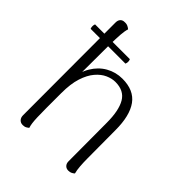

<svg xmlns="http://www.w3.org/2000/svg" viewBox="-207 -849 979 979"><g transform="rotate(45 283.0 -359.5)"><path d="M21 -614H272Q279 -598 272 -582H21Q15 -598 21 -614ZM123 10Q108 10 98.5 0Q89 -10 89 -27L88 -694Q88 -711 96.5 -720Q105 -729 119 -729Q133 -730 143 -725Q153 -720 158 -715Q152 -696 150 -668Q148 -640 147 -591L146 -339L131 -325Q136 -385 161.5 -428Q187 -471 227.5 -494Q268 -517 316 -517Q399 -517 437.5 -463.5Q476 -410 476 -306L477 -103Q477 -75 479 -48.5Q481 -22 486 -4Q481 1 472.5 5.5Q464 10 452 10Q437 10 428 0.5Q419 -9 419 -25L418 -301Q418 -389 391.5 -434.5Q365 -480 302 -480Q277 -480 250 -468Q223 -456 199.5 -428.5Q176 -401 161.5 -356Q147 -311 147 -244Q147 -179 147 -138Q147 -97 148 -71.5Q149 -46 151 -31Q153 -16 157 -4Q153 0 144.5 5Q136 10 123 10Z"/></g></svg>

Font: Arima Light
Style: Regular
Weight: 300
Designer: Joana Correia and Natanael Gama
Foundry: NDISCOVER
Version: Version 1.101;gftools[0.9.23]